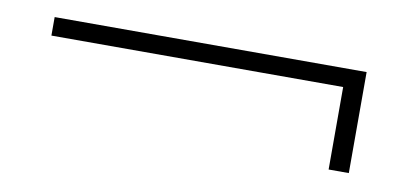

<svg xmlns="http://www.w3.org/2000/svg" viewBox="-34 -504 721 337"><g transform="rotate(10 326.5 -336.0)"><path d="M42 -426H598V-246H562V-393H42Z"/></g></svg>

Font: Albert Sans ExtraLight
Style: Regular
Weight: 250
Designer: Andreas Rasmussen
Foundry: a.Foundry
Version: Version 1.025